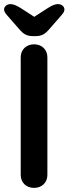

<svg xmlns="http://www.w3.org/2000/svg" viewBox="-20 -916 334 936"><path d="M211 -63V-637C211 -674 184 -700 146 -700C108 -700 81 -674 81 -637V-63C81 -26 108 0 146 0C184 0 211 -26 211 -63ZM155 -740C182 -740 199 -750 216 -769L279 -841C291 -855 294 -861 294 -871C294 -883 281 -896 263 -896C250 -896 235 -891 212 -876L147 -834L82 -876C60 -890 44 -896 31 -896C13 -896 0 -883 0 -871C0 -861 3 -855 15 -841L78 -769C95 -750 112 -740 139 -740Z"/></svg>

Font: Hotpoint
Style: Bold
Weight: 700
Designer: Andrew Paglinawan, Luciano Perondi, Riccardo Olocco
Foundry: CAST Cooperativa Anonima Servizi Tipografici
Version: Version 1.000;PS 2.1;hotconv 16.6.51;makeotf.lib2.5.65220